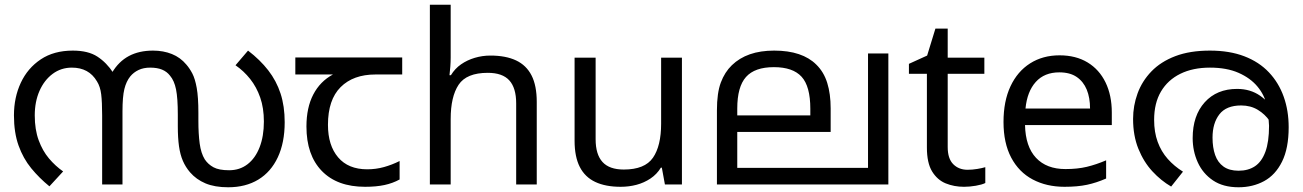

<svg xmlns="http://www.w3.org/2000/svg" viewBox="-20 -780 5509 812"><path d="M627 -566Q671 -566 707 -551.5Q743 -537 768 -507Q782 -491 793.5 -469Q805 -447 812 -408Q819 -369 819 -303V-269Q819 -214 824.5 -173Q830 -132 846 -106Q860 -85 883 -72.5Q906 -60 949 -60Q994 -60 1027 -85.5Q1060 -111 1078 -157.5Q1096 -204 1096 -266Q1096 -323 1080.5 -367.5Q1065 -412 1038 -446Q1011 -480 976 -504L1029 -566Q1080 -527 1114.5 -482.5Q1149 -438 1166.5 -384.5Q1184 -331 1184 -263Q1184 -177 1155 -115Q1126 -53 1072.5 -20.5Q1019 12 945 12Q888 12 849 -4.5Q810 -21 784 -51Q765 -73 753.5 -99.5Q742 -126 737 -161.5Q732 -197 732 -246V-295Q732 -365 724.5 -402Q717 -439 699 -460Q686 -477 665.5 -485.5Q645 -494 615 -494Q587 -494 566 -484Q545 -474 531 -457Q514 -436 506 -403.5Q498 -371 498 -309V0H412V-292Q412 -348 408 -381Q404 -414 390 -436Q373 -465 346.5 -479.5Q320 -494 284 -494Q238 -494 202.5 -467.5Q167 -441 147 -395.5Q127 -350 127 -292Q127 -232 143.5 -187Q160 -142 187 -110Q214 -78 247 -55L189 8Q146 -27 112 -68.5Q78 -110 58.5 -164.5Q39 -219 39 -292Q39 -368 68 -430Q97 -492 152.5 -529Q208 -566 288 -566Q353 -566 392 -540.5Q431 -515 459 -472L454 -473Q482 -520 525 -543Q568 -566 627 -566Z M1524 10Q1406 10 1341 -57Q1276 -124 1276 -245Q1276 -325 1305 -380.5Q1334 -436 1388 -465H1229V-537H1681V-465H1568Q1474 -465 1420.5 -411.5Q1367 -358 1367 -252Q1367 -165 1410 -114.5Q1453 -64 1533 -64Q1570 -64 1604 -73.5Q1638 -83 1670 -99V-21Q1641 -5 1606 2.5Q1571 10 1524 10Z M1886 -537Q1886 -518 1884.5 -498Q1883 -478 1881 -462H1887Q1904 -490 1930 -508Q1956 -526 1988 -535.5Q2020 -545 2054 -545Q2119 -545 2162.5 -524.5Q2206 -504 2228 -461Q2250 -418 2250 -349V0H2163V-343Q2163 -408 2134 -440Q2105 -472 2043 -472Q1953 -472 1919.5 -421.5Q1886 -371 1886 -277V0H1798V-760H1886Z M2864 -536V0H2792L2779 -71H2775Q2758 -43 2731 -25Q2704 -7 2672 1.5Q2640 10 2605 10Q2541 10 2497.5 -10.5Q2454 -31 2432 -74Q2410 -117 2410 -185V-536H2499V-191Q2499 -127 2528 -95Q2557 -63 2618 -63Q2707 -63 2741.5 -113Q2776 -163 2776 -257V-536Z M3737 -554V0H3012V-313Q3012 -387 3028.5 -431Q3045 -475 3075 -504Q3107 -535 3151.5 -550.5Q3196 -566 3254 -566Q3314 -566 3358.5 -551Q3403 -536 3432 -507Q3464 -476 3478.5 -429.5Q3493 -383 3493 -322V-222H3098V-70H3651V-554ZM3253 -496Q3172 -496 3135 -454.5Q3098 -413 3098 -321V-292H3407V-320Q3407 -415 3370 -455.5Q3333 -496 3253 -496Z M4072 -62Q4092 -62 4113 -65.5Q4134 -69 4147 -73V-6Q4133 1 4107 5.5Q4081 10 4057 10Q4015 10 3979.5 -4.5Q3944 -19 3922 -55Q3900 -91 3900 -156V-468H3824V-510L3901 -545L3936 -659H3988V-536H4143V-468H3988V-158Q3988 -109 4011.5 -85.5Q4035 -62 4072 -62Z M4461 -546Q4530 -546 4579.5 -516Q4629 -486 4655.5 -431.5Q4682 -377 4682 -304V-251H4315Q4317 -160 4361.5 -112.5Q4406 -65 4486 -65Q4537 -65 4576.5 -74.5Q4616 -84 4658 -102V-25Q4617 -7 4577 1.5Q4537 10 4482 10Q4406 10 4347.5 -21Q4289 -52 4256.5 -113.5Q4224 -175 4224 -264Q4224 -352 4253.5 -415Q4283 -478 4336.5 -512Q4390 -546 4461 -546ZM4460 -474Q4397 -474 4360.5 -433.5Q4324 -393 4317 -321H4590Q4590 -367 4576 -401Q4562 -435 4533.5 -454.5Q4505 -474 4460 -474Z M5097 -566Q5180 -566 5242.5 -542Q5305 -518 5346.5 -474Q5388 -430 5409 -371Q5430 -312 5430 -242Q5430 -153 5402 -96.5Q5374 -40 5326 -14Q5278 12 5218 12Q5153 12 5110 -17Q5067 -46 5045.5 -93.5Q5024 -141 5024 -196Q5024 -291 5075 -347.5Q5126 -404 5212 -404Q5268 -404 5309.5 -375Q5351 -346 5375 -301Q5399 -256 5401 -206L5376 -209Q5369 -240 5349.5 -268.5Q5330 -297 5299.5 -315.5Q5269 -334 5229 -334Q5166 -334 5137 -296.5Q5108 -259 5108 -198Q5108 -156 5119 -124.5Q5130 -93 5154.5 -75.5Q5179 -58 5218 -58Q5259 -58 5287.5 -77Q5316 -96 5331.5 -138Q5347 -180 5347 -248Q5347 -250 5345.5 -270Q5344 -290 5340 -310Q5339 -315 5339 -323Q5339 -331 5337 -335Q5328 -378 5298 -414Q5268 -450 5218 -472Q5168 -494 5097 -494Q5025 -494 4972 -468Q4919 -442 4890 -393Q4861 -344 4861 -273Q4861 -221 4876 -180Q4891 -139 4918.5 -108Q4946 -77 4983 -54L4933 9Q4890 -16 4853.5 -55.5Q4817 -95 4794.5 -150.5Q4772 -206 4772 -277Q4772 -333 4791 -385Q4810 -437 4849.5 -478Q4889 -519 4950.5 -542.5Q5012 -566 5097 -566Z"/></svg>

Font: malayalam115
Style: Regular
Weight: 400
Designer: Jelle Bosma - Monotype Design Team
Foundry: Monotype Imaging Inc.
Version: Version 2.103